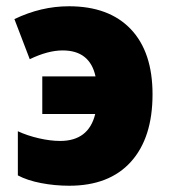

<svg xmlns="http://www.w3.org/2000/svg" viewBox="-20 -583 542 613"><path d="M201 10Q155 10 111 1.5Q67 -7 37 -23V-164Q67 -150 104 -141.5Q141 -133 172 -133Q263 -133 284 -219H115V-339H285Q267 -422 180 -422Q133 -422 75 -394L26 -522Q111 -563 200 -563Q328 -563 397.5 -490Q467 -417 467 -282Q467 -143 398 -66.5Q329 10 201 10Z"/></svg>

Font: Noto Sans SemiCondensed Black
Style: Regular
Weight: 900
Width: 4
Designer: Monotype Design Team
Foundry: Monotype Imaging Inc.
Version: Version 2.013; ttfautohint (v1.8.4.7-5d5b)